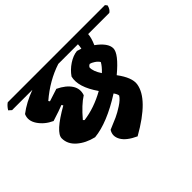

<svg xmlns="http://www.w3.org/2000/svg" viewBox="-205 -901 1383 1383"><g transform="rotate(-45 486.5 -209.5)"><path d="M737 -477Q818 -418 818 -364Q818 -310 698 -210Q765 -120 756 -60Q737 70 493 208Q414 172 388 125.5Q362 79 389 37Q443 15 476 0Q509 -15 550 -41.5Q591 -68 607 -94Q606 -109 589 -133Q406 -17 272 -4Q196 -22 146 -65.5Q96 -109 96 -168.5Q96 -228 272 -328L265 -340Q229 -325 143 -298Q80 -327 45.5 -378.5Q11 -430 33 -479Q101 -531 194 -565H-13L-34 -584Q-16 -613 5 -627H995L1007 -612Q1000 -580 978 -565H762Q760 -529 737 -477ZM599 -388Q597 -350 633 -296Q669 -330 684 -358Q674 -375 653.5 -388.5Q633 -402 619 -405Q607 -402 599 -388ZM658 -565H458Q331 -524 218 -427L225 -417Q233 -419 321 -448Q388 -416 417 -371.5Q446 -327 428 -276Q369 -239 297 -154L306 -145Q415 -159 526 -221Q439 -346 461 -433Q489 -474 533 -503Q577 -532 619 -536Q641 -530 653 -525Q658 -547 658 -565Z"/></g></svg>

Font: Tillana ExtraBold
Style: Regular
Weight: 800
Designer: Lipi Raval (Devanagari, Latin), Jonny Pinhorn (Latin)
Foundry: Indian Type Foundry
Version: Version 2.003;PS 1.0;hotconv 1.0.79;makeotf.lib2.5.61930; tt